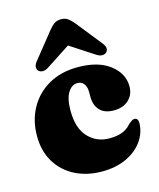

<svg xmlns="http://www.w3.org/2000/svg" viewBox="-109 -789 731 880"><g transform="rotate(-15 256.0 -349.5)"><path d="M488 -333Q488 -294 461.8 -269.2Q435.5 -244.5 391.5 -244.5Q347.5 -244.5 325 -268.5Q302.5 -292.5 302.5 -332V-355.5Q302.5 -381 291.2 -395Q280 -409 260.5 -409Q234.5 -409 216.2 -380.5Q198 -352 198 -294.5Q198 -211 238 -168.5Q278 -126 338 -126Q372.5 -126 397.8 -135Q423 -144 442.5 -166.5Q454 -176 460 -179.5Q466 -183 471.5 -182.5Q489 -182 488.5 -156Q486.5 -109.5 458.2 -71.2Q430 -33 380.8 -10.5Q331.5 12 266.5 12Q196 12 140 -16.2Q84 -44.5 51.8 -97Q19.5 -149.5 19.5 -222Q19.5 -295.5 51.8 -353.8Q84 -412 142.8 -445.5Q201.5 -479 280.5 -479Q378 -479 433 -436.5Q488 -394 488 -333ZM150.5 -512.5Q136.5 -503 124 -502.8Q111.5 -502.5 103 -510Q96.5 -516 96 -527.2Q95.5 -538.5 106 -552L204.5 -675Q218 -692 231.2 -701.5Q244.5 -711 264 -711Q283.5 -711 296.5 -701.5Q309.5 -692 323.5 -675L421.5 -552Q432 -538.5 431.8 -527.2Q431.5 -516 424.5 -510Q416.5 -502.5 404 -502.8Q391.5 -503 377.5 -512.5L264 -586.5Z"/></g></svg>

Font: Fraunces 72pt S050 Black
Style: Regular
Weight: 900
Version: Version 1.000; ttfautohint (v1.8.3)